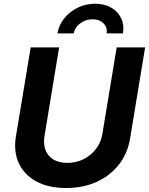

<svg xmlns="http://www.w3.org/2000/svg" viewBox="-20 -976 781 1007"><path d="M326.9 10.1Q234.7 10.1 170.9 -24.3Q107.1 -58.7 78.8 -119.9Q50.4 -181 63.4 -260.2L140.9 -727.5H290.1L213.4 -262.8Q206.4 -220.1 218.8 -188.4Q231.3 -156.6 260.5 -139.2Q289.8 -121.7 332.9 -121.7Q380.3 -121.7 419.4 -141.7Q458.4 -161.6 484.1 -195.7Q509.8 -229.9 516.8 -272.5L592 -727.5H741.2L662.4 -250.4Q649.4 -171 603.3 -112.4Q557.1 -53.7 486.1 -21.8Q415 10.1 326.9 10.1ZM478.8 -956.4Q528.1 -956.4 563.6 -935.7Q599.2 -915 615.7 -879.7Q632.3 -844.4 624.9 -800.8H538.9Q544.4 -832.9 522.6 -853.9Q500.7 -874.9 465.4 -874.9Q429.9 -874.9 401.1 -853.9Q372.3 -832.9 366.7 -800.8H281.2Q288.6 -844.4 316.8 -879.7Q345 -915 387.2 -935.7Q429.5 -956.4 478.8 -956.4Z"/></svg>

Font: Adwaita Sans
Style: Italic
Weight: 400
Italic angle: -9.39999°
Designer: Rasmus Andersson
Foundry: rsms
Version: Version 4.001;git-9221beed3